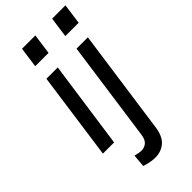

<svg xmlns="http://www.w3.org/2000/svg" viewBox="-283 -752 1019 1019"><g transform="rotate(-45 226.0 -242.5)"><path d="M36 0 105 -493H190L120 0ZM110 -582 126 -697H226L210 -582ZM218 212Q199 212 179.5 208Q160 204 141 198L147 126Q162 130 173 132Q184 134 190 134Q215 134 231.5 119.5Q248 105 252 71L331 -493H416L333 97Q325 158 294 185Q263 212 218 212ZM336 -582 352 -697H452L436 -582Z"/></g></svg>

Font: Hanken Grotesk
Style: Italic
Weight: 400
Italic angle: -8°
Designer: Alfredo Marco Pradil
Foundry: Hanken Design Co.
Version: Version 3.013